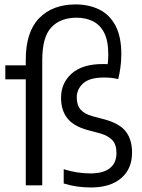

<svg xmlns="http://www.w3.org/2000/svg" viewBox="-20 -838 643 868"><path d="M391 9.5Q325 9.5 268 -8.5V-73Q300.5 -63 330.2 -58.5Q360 -54 389 -54Q447 -54 476.8 -77.8Q506.5 -101.5 506.5 -146Q506.5 -185 487.5 -204.8Q468.5 -224.5 433 -235L378 -249.5Q313 -267 284.5 -303.2Q256 -339.5 256 -396Q256 -463 304.5 -505.8Q353 -548.5 445 -548.5Q455.5 -548.5 467 -548Q469.5 -570 469.5 -592Q469.5 -654.5 450.5 -690.8Q431.5 -727 399 -742.5Q366.5 -758 326.5 -758Q253.5 -758 212.2 -714.5Q171 -671 171 -565.5V0H96.5V-479.5H4V-542.5H96.5V-568Q96.5 -693.5 157 -755.8Q217.5 -818 322 -818Q381 -818 427.8 -795.5Q474.5 -773 501.5 -723.2Q528.5 -673.5 528.5 -592Q528.5 -560.5 524 -530Q519.5 -499.5 514.5 -480.5Q499.5 -484 484.8 -485.8Q470 -487.5 450 -487.5Q384.5 -487.5 355.8 -461Q327 -434.5 327 -397.5Q327 -362.5 344.5 -342.5Q362 -322.5 398.5 -312.5L453.5 -298Q522 -279 549.5 -242.5Q577 -206 577 -148.5Q577 -74.5 527.8 -32.5Q478.5 9.5 391 9.5Z"/></svg>

Font: Encode Sans Cnd
Style: Regular
Weight: 400
Width: 3
Designer: Multiple Designers
Foundry: Impallari Type
Version: Version 3.002; ttfautohint (v1.8.3) -l 8 -r 50 -G 200 -x 14 